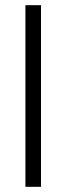

<svg xmlns="http://www.w3.org/2000/svg" viewBox="-20 -720 255 740"><path d="M78 -700V0H138V-700Z"/></svg>

Font: Unageo Variable
Style: Regular
Weight: 300
Designer: Richard Sepsi
Foundry: Richard Sepsi
Version: Version 2.200